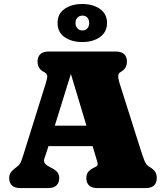

<svg xmlns="http://www.w3.org/2000/svg" viewBox="-20 -964 853 984"><path d="M190.5 -320H502.5V-215H190.5ZM283.5 -51Q283.5 -27.5 269.5 -13.8Q255.5 0 226 0H84.5Q55 0 41 -13.8Q27 -27.5 27 -51Q27 -66.5 33.8 -77.8Q40.5 -89 56 -101L67 -109.5Q76.5 -116.5 82.8 -126.2Q89 -136 100 -171L214.5 -537Q223 -563.5 222 -575.5Q221 -587.5 202 -597Q187 -605 179.8 -618Q172.5 -631 172.5 -649Q172.5 -672.5 186.5 -686.2Q200.5 -700 230 -700H573Q602.5 -700 616.5 -686.2Q630.5 -672.5 630.5 -649Q630.5 -629.5 622.2 -616.5Q614 -603.5 597.5 -594.5Q586.5 -588.5 586 -575.2Q585.5 -562 592 -540L697.5 -207Q712 -161.5 720.5 -140Q729 -118.5 745.5 -109Q767.5 -96 775.5 -83.2Q783.5 -70.5 783.5 -51Q783.5 -27.5 769.5 -13.8Q755.5 0 726 0H480Q450 0 436.2 -13.8Q422.5 -27.5 422.5 -51Q422.5 -69 430.8 -81Q439 -93 455.5 -101.5L471.5 -110Q483.5 -116.5 480.2 -129.2Q477 -142 468.5 -169L336 -609L350 -607L221.5 -193Q214 -169 208.5 -154.8Q203 -140.5 207.8 -130.5Q212.5 -120.5 234.5 -108.5L250.5 -100Q265.5 -92 274.5 -80.8Q283.5 -69.5 283.5 -51ZM401.5 -748.5Q348 -748.5 311.5 -773.5Q275 -798.5 275 -846.5Q275 -894 311.5 -918.8Q348 -943.5 401.5 -943.5Q456.5 -943.5 492.5 -918Q528.5 -892.5 528.5 -846.5Q528.5 -800 492.5 -774.2Q456.5 -748.5 401.5 -748.5ZM402.5 -884Q387 -884 377 -873.8Q367 -863.5 367 -846.5Q367 -829 377 -818.5Q387 -808 403 -808Q418.5 -808 427.8 -818.5Q437 -829 437 -846Q437 -863 427.8 -873.5Q418.5 -884 402.5 -884Z"/></svg>

Font: Fraunces SuperSoft Wonky
Style: Regular
Weight: 900
Version: Version 1.000;[b76b70a41]